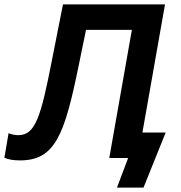

<svg xmlns="http://www.w3.org/2000/svg" viewBox="-53 -720 826 875"><path d="M38 11C198 11 241 -104 306 -423L339 -584H548L445 0H531L480 135H601L702 -116H596L699 -700H234L183 -442C134 -192 109 -104 31 -104C15 -104 1 -107 -14 -113L-33 -1C-15 7 8 11 38 11Z"/></svg>

Font: Fixel Display 20240404 SemiBold
Style: Italic
Weight: 600
Italic angle: -10°
Designer: AlfaBravo + MacPaw
Foundry: Kyrylo Tkachov, Marchela Mozhyna, Serhii Makarenko, Maria Weinstein, Zakhar Kryvoshyya
Version: Version 1.211;Glyphs 3.2 (3225)